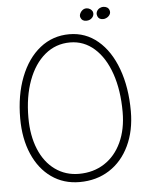

<svg xmlns="http://www.w3.org/2000/svg" viewBox="-55 -840 681 885"><g transform="rotate(-5 285.5 -397.5)"><path d="M541 -305Q541 -215 508 -145.5Q475 -76 415.5 -38Q356 0 278 0Q204 0 148 -39.5Q92 -79 61 -150.5Q30 -222 30 -316Q30 -423 62.5 -506.5Q95 -590 153.5 -636.5Q212 -683 289 -683Q364 -683 421 -635Q478 -587 509.5 -501Q541 -415 541 -305ZM68 -316Q68 -233 94 -170Q120 -107 168 -72.5Q216 -38 278 -38Q345 -38 396 -71Q447 -104 475 -164.5Q503 -225 503 -305Q503 -405 476.5 -482Q450 -559 401.5 -602Q353 -645 289 -645Q223 -645 173 -603.5Q123 -562 95.5 -487.5Q68 -413 68 -316ZM456 -795Q449 -795 445 -793Q435 -790 429 -782Q423 -774 423 -764Q423 -761 425 -755Q431 -739 450 -739Q458 -739 462 -741Q474 -745 481 -755Q488 -765 484 -777Q481 -786 473.5 -790.5Q466 -795 456 -795ZM378 -795Q373 -795 367 -793Q356 -788 349.5 -776.5Q343 -765 347 -755Q353 -738 373 -738Q390 -738 400.5 -749.5Q411 -761 407 -776Q403 -785 395 -790Q387 -795 378 -795Z"/></g></svg>

Font: Vibes
Style: Regular
Weight: 400
Designer: AbdElmomen Kadhim
Version: Version 1.100